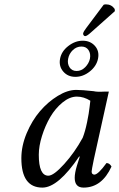

<svg xmlns="http://www.w3.org/2000/svg" viewBox="-20 -852 548 882"><path d="M359.9 -219.2Q371.1 -247.6 379.9 -290Q388.7 -332.5 391.6 -360.8L395 -389.2Q365.2 -408.2 333 -408.2Q300.3 -408.2 267.3 -381.3Q234.4 -354.5 210.9 -314.5Q187.5 -274.4 172.9 -227.5Q158.2 -180.7 158.2 -141.1Q158.2 -44.9 202.1 -44.9Q226.6 -44.9 274.9 -98.4Q323.2 -151.9 359.9 -219.2ZM354 -638.2Q331.5 -638.2 314.5 -621.8Q297.4 -605.5 293 -582Q288.6 -560.1 299.3 -543Q310.1 -525.9 332 -525.9Q354 -525.9 371.1 -543Q388.2 -560.1 393.1 -582Q397.5 -605.5 386.7 -621.8Q376 -638.2 354 -638.2ZM410.2 -433.1Q424.8 -429.2 460 -431.2H480L411.1 -120.1Q400.9 -70.3 400.9 -64Q400.9 -56.2 405 -53Q409.2 -49.8 413.1 -49.8Q430.7 -49.8 469.2 -103Q483.4 -103 492.2 -86.9Q448.2 9.8 363.8 9.8Q323.2 9.8 323.2 -35.2Q323.2 -57.1 333 -89.8L346.2 -131.8L344.2 -133.8Q247.1 9.8 174.8 9.8Q78.1 9.8 78.1 -125Q78.1 -181.6 102.5 -240Q127 -298.3 163.8 -341.3Q200.7 -384.3 245.6 -411.6Q290.5 -439 330.1 -439Q356.4 -439 410.2 -433.1ZM359.9 -665Q395 -665 416.3 -640.9Q437.5 -616.7 430.2 -582Q423.3 -548.3 392.6 -523.7Q361.8 -499 326.2 -499Q291.5 -499 270.5 -523.4Q249.5 -547.9 255.9 -582Q262.2 -616.2 293.7 -640.6Q325.2 -665 359.9 -665ZM376 -723.1 456.1 -830.1Q460 -832 466.8 -832Q492.2 -832 506.8 -811L507.8 -800.8L397.9 -703.1Q379.4 -686 371.1 -686Q367.2 -686 364.3 -689.9Q361.3 -693.8 361.8 -698.2Q363.8 -707.5 376 -723.1Z"/></svg>

Font: Common Serif
Style: Bold Italic
Weight: 700
Italic angle: -12°
Designer: Philipp H. Poll, Khaled Hosny
Foundry: Stefan Peev, Context Ltd.
Version: Version 1.026